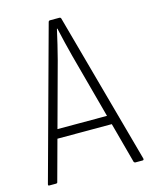

<svg xmlns="http://www.w3.org/2000/svg" viewBox="-102 -722 619 789"><g transform="rotate(-15 207.5 -327.5)"><path d="M9 0Q3 0 5 -7L181 -651Q183 -655 187 -655H228Q232 -655 234 -651L411 -7Q412 0 406 0H375Q372 0 369 -4L238 -490Q230 -521 222.5 -551.5Q215 -582 208 -614H206Q199 -582 191.5 -551Q184 -520 176 -489L44 -4Q43 0 38 0ZM82 -177 92 -215H321L331 -177Z"/></g></svg>

Font: Sofia Sans Condensed ExtraLight
Style: Regular
Weight: 250
Version: Version 4.100